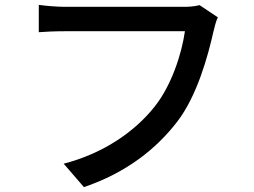

<svg xmlns="http://www.w3.org/2000/svg" viewBox="-20 -736 1040 787"><path d="M798 -715C776 -709 751 -708 734 -708H247C214 -708 167 -712 139 -716V-604C164 -606 204 -608 247 -608H738C725 -516 683 -385 613 -298C531 -195 403 -107 241 -65L324 31C498 -28 621 -126 707 -238C788 -344 832 -505 855 -607C860 -627 865 -649 873 -665Z"/></svg>

Font: Noto Sans Japanese Medium
Style: Regular
Weight: 500
Designer: Ryoko NISHIZUKA (kana & ideographs); Paul D. Hunt (Latin, Greek & Cyrillic); Wenlong ZHANG (bopomofo); Sandoll Communica
Foundry: Adobe Systems Incorporated
Version: Version 1.000;PS 1;hotconv 1.0.78;makeotf.lib2.5.61930